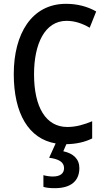

<svg xmlns="http://www.w3.org/2000/svg" viewBox="-20 -744 550 1004"><path d="M395 135C395 87 363 58 311 47L327 10C380 9 423 -1 462 -20V-110C421 -93 379 -80 332 -80C220 -80 158 -183 158 -356C158 -514 214 -635 328 -635C373 -635 413 -620 449 -599L483 -684C436 -711 382 -724 325 -724C145 -724 52 -566 52 -357C52 -150 130 -18 271 6L237 81C286 87 315 103 315 135C315 163 295 179 256 179C240 179 221 176 207 172V233C221 238 242 240 267 240C351 240 395 202 395 135Z"/></svg>

Font: Noto Sans Thai Cond Med
Style: Regular
Weight: 500
Width: 3
Designer: Monotype Design Team
Foundry: Monotype Imaging Inc.
Version: Version 2.002